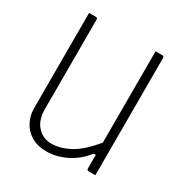

<svg xmlns="http://www.w3.org/2000/svg" viewBox="-167 -829 934 978"><g transform="rotate(30 300.0 -340.0)"><path d="M241 20Q187 20 150.5 -2.5Q114 -25 95.5 -61.5Q77 -98 77 -139V-700H116Q127 -700 127 -689V-162Q127 -100 159.5 -63.5Q192 -27 243 -27Q294 -27 349.5 -56.5Q405 -86 468 -163V-700H507Q518 -700 518 -689V0H479Q468 0 468 -11V-91H456Q414 -37 356.5 -8.5Q299 20 241 20Z"/></g></svg>

Font: Recursive Mn Lnr St Lt
Style: Regular
Weight: 300
Monospace: yes
Version: Version 1.079;hotconv 1.0.112;makeotfexe 2.5.65598; ttfautoh